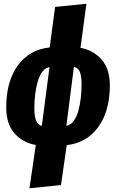

<svg xmlns="http://www.w3.org/2000/svg" viewBox="-20 -780 618 1024"><path d="M565.9 -325.2Q565.9 -188 504.4 -103Q442.9 -18.1 335.9 -5.9L305.2 207L137.2 224.1L170.9 -6.8Q101.6 -19 57.4 -68.8Q13.2 -118.7 13.2 -207Q13.2 -345.7 74.7 -430.7Q136.2 -515.6 245.1 -526.9L273.9 -743.2L440.9 -759.8L409.2 -524.9Q477.5 -512.7 521.7 -462.4Q565.9 -412.1 565.9 -325.2ZM334 -108.9Q355.5 -112.3 371.8 -133.5Q388.2 -154.8 397.2 -187Q406.2 -219.2 410.6 -255.1Q415 -291 415 -329.1Q415 -376.5 405 -398.2Q395 -419.9 374 -422.9ZM244.1 -421.9Q223.6 -418.9 207.5 -399.2Q191.4 -379.4 182.1 -348.1Q172.9 -316.9 168 -280Q163.1 -243.2 163.1 -203.1Q163.1 -114.7 203.1 -108.9Z"/></svg>

Font: Fira Sans Compressed ExtraBold
Style: Italic
Weight: 800
Width: 3
Italic angle: -8°
Designer: Carrois Corporate & Edenspiekermann AG
Foundry: Carrois Corporate GbR & Edenspiekermann AG
Version: Version 4.203;PS 004.203;hotconv 1.0.88;makeotf.lib2.5.64775